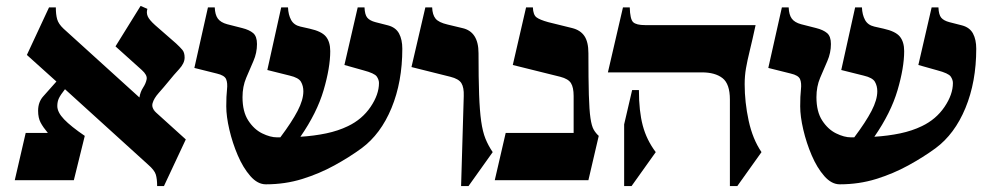

<svg xmlns="http://www.w3.org/2000/svg" viewBox="-20 -610 3348 650"><path d="M30 0 67 -160H142Q126 -179 117.5 -195Q109 -211 109 -235Q109 -265 127 -284.5Q145 -304 171 -334L71 -424L146 -585H169Q169 -561 173.5 -545Q178 -529 195 -513L452 -280Q455 -299 464.5 -313.5Q474 -328 476.5 -342Q479 -356 460 -373L371 -453L456 -590L479 -580Q475 -567 480 -555Q485 -543 505 -525L576 -463Q590 -450 597.5 -441Q605 -432 605 -415Q605 -396 586.5 -376Q568 -356 552 -336Q534 -314 517.5 -295.5Q501 -277 496.5 -260.5Q492 -244 509 -229L494 -242L609 -138L535 20H512Q512 -4 507.5 -19Q503 -34 481 -53L200 -308Q185 -289 179.5 -277.5Q174 -266 174 -251Q174 -230 197 -206Q220 -182 267 -150L230 0Z M880 14Q852 14 827.5 -14Q803 -42 785 -84Q767 -126 756.5 -171Q746 -216 746 -250Q746 -285 748.5 -307Q751 -329 745.5 -342Q740 -355 714 -361L638 -380L684 -585H707Q708 -560 717.5 -547Q727 -534 749 -528L800 -515Q824 -509 837 -498Q850 -487 850 -461Q850 -431 838 -403.5Q826 -376 813.5 -346.5Q801 -317 801 -281Q801 -232 820.5 -202Q840 -172 867.5 -158.5Q895 -145 918 -145Q924 -145 929 -145Q968 -197 987.5 -234.5Q1007 -272 1007 -301Q1007 -319 999 -333Q991 -347 961 -354L885 -373L932 -585H955Q956 -560 965.5 -542.5Q975 -525 997 -520L1028 -513Q1069 -504 1083.5 -486Q1098 -468 1098 -437Q1098 -381 1075.5 -304.5Q1053 -228 997 -147Q1044 -150 1084.5 -158.5Q1125 -167 1158 -183Q1206 -206 1234.5 -248Q1263 -290 1263 -329Q1263 -340 1255.5 -351Q1248 -362 1210 -372L1146 -390L1191 -585H1214Q1215 -560 1223.5 -550Q1232 -540 1251 -535L1294 -524Q1320 -517 1331 -496.5Q1342 -476 1342 -445Q1342 -333 1305.5 -244.5Q1269 -156 1204 -108Q1163 -78 1112 -50Q1061 -22 1003 -4Q945 14 880 14Z M1600 -430Q1600 -345 1602 -290Q1604 -235 1609 -199.5Q1614 -164 1623.5 -140.5Q1633 -117 1648 -95L1566 20H1541L1550 -285Q1551 -314 1542 -328.5Q1533 -343 1505 -350L1373 -383L1420 -585H1443Q1444 -560 1454.5 -547Q1465 -534 1495 -527L1545 -515Q1600 -503 1600 -430Z M1972 -430Q1972 -341 1973.5 -289Q1975 -237 1979 -210Q1983 -183 1990 -171Q1997 -159 2007 -150L1972 0H1655L1692 -160H1922V-285Q1922 -314 1913 -328.5Q1904 -343 1877 -350L1716 -390L1761 -585H1784Q1785 -560 1796 -551.5Q1807 -543 1836 -535L1917 -515Q1945 -508 1958.5 -488Q1972 -468 1972 -430Z M2501 -325Q2501 -264 2514.5 -201.5Q2528 -139 2558 -95L2476 20H2451V-273Q2451 -326 2426 -345.5Q2401 -365 2356 -365H2038L2089 -585H2112Q2113 -545 2123.5 -535Q2134 -525 2164 -525H2538Q2527 -474 2518.5 -439.5Q2510 -405 2505.5 -379Q2501 -353 2501 -325ZM2093 -189 2120 -305H2143Q2143 -234 2156 -185Q2169 -136 2200 -95L2118 20H2093Z M2823 14Q2795 14 2770.5 -14Q2746 -42 2728 -84Q2710 -126 2699.5 -171Q2689 -216 2689 -250Q2689 -285 2691.5 -307Q2694 -329 2688.5 -342Q2683 -355 2657 -361L2581 -380L2627 -585H2650Q2651 -560 2660.5 -547Q2670 -534 2692 -528L2743 -515Q2767 -509 2780 -498Q2793 -487 2793 -461Q2793 -431 2781 -403.5Q2769 -376 2756.5 -346.5Q2744 -317 2744 -281Q2744 -232 2763.5 -202Q2783 -172 2810.5 -158.5Q2838 -145 2861 -145Q2867 -145 2872 -145Q2911 -197 2930.5 -234.5Q2950 -272 2950 -301Q2950 -319 2942 -333Q2934 -347 2904 -354L2828 -373L2875 -585H2898Q2899 -560 2908.5 -542.5Q2918 -525 2940 -520L2971 -513Q3012 -504 3026.5 -486Q3041 -468 3041 -437Q3041 -381 3018.5 -304.5Q2996 -228 2940 -147Q2987 -150 3027.5 -158.5Q3068 -167 3101 -183Q3149 -206 3177.5 -248Q3206 -290 3206 -329Q3206 -340 3198.5 -351Q3191 -362 3153 -372L3089 -390L3134 -585H3157Q3158 -560 3166.5 -550Q3175 -540 3194 -535L3237 -524Q3263 -517 3274 -496.5Q3285 -476 3285 -445Q3285 -333 3248.5 -244.5Q3212 -156 3147 -108Q3106 -78 3055 -50Q3004 -22 2946 -4Q2888 14 2823 14Z"/></svg>

Font: Bona Nova
Style: Bold
Weight: 700
Designer: Mateusz Machalski
Foundry: Capitalics
Version: Version 4.001; ttfautohint (v1.8.3)